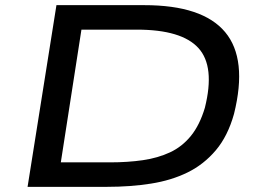

<svg xmlns="http://www.w3.org/2000/svg" viewBox="-20 -725 1008 745"><path d="M87 0 199 -705H540Q766 -705 853.5 -600.5Q941 -496 888 -283Q864 -197 817.5 -142Q771 -87 708 -56Q645 -25 565.5 -12.5Q486 0 395 0ZM216 -95H407Q476 -95 534.5 -103.5Q593 -112 640 -134Q687 -156 721 -198Q755 -240 775 -307Q815 -467 750 -538.5Q685 -610 511 -610H296Z"/></svg>

Font: Nunito Sans 7pt Expanded Medium
Style: Italic
Weight: 500
Width: 7
Italic angle: -9°
Designer: Vernon Adams
Foundry: Vernon Adams
Version: Version 3.101;gftools[0.9.27]